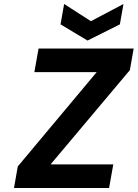

<svg xmlns="http://www.w3.org/2000/svg" viewBox="-20 -941 689 961"><path d="M580 -819 418 -738 283 -819 301 -921 435 -835 598 -921ZM233 -118H547L526 0H50L69 -108L464 -580H152L173 -698H649L630 -590Z"/></svg>

Font: Fz Poppins SemBd
Style: Italic
Weight: 600
Italic angle: -10°
Designer: Ninad Kale (Devanagari), Jonny Pinhorn (Latin)
Foundry: Indian Type Foundry
Version: Vit hóa bi Vntype.Com & FontZin.Com